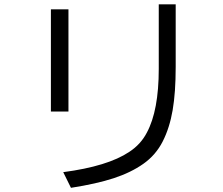

<svg xmlns="http://www.w3.org/2000/svg" viewBox="-20 -815 1040 897"><path d="M217.8 -293.9V-771.5H299.8V-293.9ZM275.4 -10.7Q483.4 -38.1 584 -105.5Q637.7 -140.6 666 -195.3Q721.7 -298.8 721.7 -493.2V-794.9H800.8V-502.9Q800.8 -382.8 786.6 -300.3Q772.5 -217.8 740.2 -154.3Q708 -90.8 649.9 -49.8Q591.8 -8.8 511.2 17.6Q430.7 43.9 311.5 62.5Z"/></svg>

Font: GenEi M Gothic v2 Regular
Style: Regular
Weight: 400
Version: Version 2.0